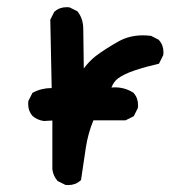

<svg xmlns="http://www.w3.org/2000/svg" viewBox="-20 -517 540 546"><path d="M128.9 -35.6V-174.3L105 -172.9Q86.4 -175.3 72.8 -187Q60.1 -201.2 60.1 -221.7Q60.1 -224.6 60.5 -229.5L72.3 -252.9L74.2 -253.9Q98.1 -266.6 127 -266.6L123 -460.9L134.3 -483.4L135.7 -484.4Q149.4 -496.6 169.9 -496.6Q172.9 -496.6 177.7 -496.1L200.2 -484.9Q209 -473.6 212.9 -461.2Q216.8 -448.7 216.8 -434.6L218.3 -322.3Q233.4 -342.8 252 -357.4Q279.8 -378.4 317.4 -399.4Q348.1 -416.5 386.2 -416.5Q397 -416.5 409.7 -415L431.6 -403.8L432.6 -402.3Q444.8 -388.7 444.8 -368.2Q444.8 -365.2 444.3 -360.4L432.1 -335.9Q395.5 -327.6 364 -317.1Q332.5 -306.6 315.4 -293.9Q303.7 -285.2 296.9 -268.1Q302.2 -268.6 306.6 -268.6Q335.9 -268.6 359.9 -252.9L360.4 -252Q372.6 -238.3 372.6 -217.8Q372.6 -214.8 372.1 -210L360.4 -186.5L336.9 -174.8H245.6Q230 -136.7 224.1 -97.2L210.4 -4.9L208 -2.9Q194.3 9.3 173.8 9.3Q170.4 9.3 166 8.8L143.6 -2.4L142.6 -3.9Q131.3 -17.1 128.9 -35.6Z"/></svg>

Font: Bakudai
Style: Bold
Weight: 700
Version: Version 1.48